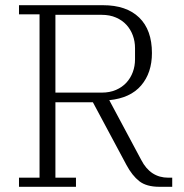

<svg xmlns="http://www.w3.org/2000/svg" viewBox="-20 -718 708 738"><path d="M53 -35H132V-663H53V-698H376Q466 -698 515 -650.5Q564 -603 564 -514Q564 -438 522.5 -389.5Q481 -341 400 -333L523 -103Q558 -35 627 -35H642V0H593Q543 0 515.5 -21.5Q488 -43 466 -84L337 -325H193V-35H272V0H53ZM193 -362H371Q402 -362 426 -372.5Q450 -383 466 -400.5Q482 -418 490.5 -441Q499 -464 499 -490V-533Q499 -559 490.5 -582Q482 -605 466 -622.5Q450 -640 426 -650.5Q402 -661 371 -661H193Z"/></svg>

Font: IBM Plex Serif Light
Style: Regular
Weight: 300
Designer: Mike Abbink, Paul van der Laan, Pieter van Rosmalen
Foundry: Bold Monday
Version: Version 3.001